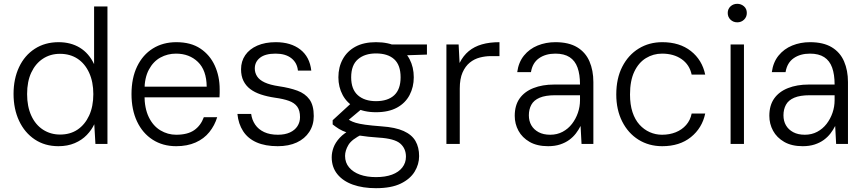

<svg xmlns="http://www.w3.org/2000/svg" viewBox="-20 -754 4532 1006"><path d="M286 12Q215 12 162 -23.5Q109 -59 80 -121Q51 -183 51 -262Q51 -341 80 -402.5Q109 -464 162.5 -498.5Q216 -533 287 -533Q351 -533 398.5 -504Q446 -475 473 -418V-720H543V0H480L474 -103Q460 -73 434.5 -46.5Q409 -20 371.5 -4Q334 12 286 12ZM295 -49Q348 -49 386.5 -75Q425 -101 447 -148.5Q469 -196 469 -261Q469 -325 447 -373Q425 -421 386 -446.5Q347 -472 294 -472Q244 -472 205 -446.5Q166 -421 144 -374Q122 -327 122 -261Q122 -196 144 -148Q166 -100 205.5 -74.5Q245 -49 295 -49Z M903 12Q833 12 780 -22Q727 -56 698 -117.5Q669 -179 669 -261Q669 -345 698.5 -406Q728 -467 781 -500Q834 -533 904 -533Q980 -533 1030 -499.5Q1080 -466 1105.5 -410Q1131 -354 1131 -286Q1131 -277 1131 -267Q1131 -257 1130 -244H720V-300H1063Q1062 -386 1017 -429.5Q972 -473 902 -473Q858 -473 820.5 -452.5Q783 -432 760 -389Q737 -346 737 -281V-256Q737 -187 759.5 -140.5Q782 -94 820.5 -71Q859 -48 903 -48Q963 -48 997.5 -72Q1032 -96 1048 -140H1118Q1105 -97 1077 -62Q1049 -27 1005 -7.5Q961 12 903 12Z M1435 12Q1370 12 1324.5 -8Q1279 -28 1254 -66.5Q1229 -105 1224 -157H1296Q1300 -126 1317 -101Q1334 -76 1364 -62Q1394 -48 1436 -48Q1473 -48 1499 -60Q1525 -72 1538.5 -93Q1552 -114 1552 -140Q1552 -175 1537.5 -195Q1523 -215 1494 -225.5Q1465 -236 1421 -242Q1380 -248 1347 -259Q1314 -270 1291 -287.5Q1268 -305 1255.5 -330.5Q1243 -356 1243 -391Q1243 -433 1265 -465Q1287 -497 1328 -515Q1369 -533 1425 -533Q1504 -533 1553.5 -494.5Q1603 -456 1611 -384H1541Q1537 -425 1506.5 -449Q1476 -473 1424 -473Q1370 -473 1342.5 -451.5Q1315 -430 1315 -395Q1315 -373 1327 -354Q1339 -335 1367 -322Q1395 -309 1442 -302Q1497 -294 1538 -279Q1579 -264 1601.5 -233Q1624 -202 1624 -146Q1624 -99 1600.5 -63Q1577 -27 1535 -7.5Q1493 12 1435 12Z M1950 232Q1881 232 1829 213.5Q1777 195 1747.5 158.5Q1718 122 1718 70Q1718 45 1727.5 19Q1737 -7 1760 -32Q1783 -57 1825 -79L1879 -51Q1823 -24 1805.5 5.5Q1788 35 1788 63Q1788 98 1809 123Q1830 148 1866 161Q1902 174 1950 174Q1999 174 2034 161Q2069 148 2088 123.5Q2107 99 2107 67Q2107 24 2077 -2Q2047 -28 1964 -33Q1905 -37 1865.5 -43.5Q1826 -50 1799.5 -59Q1773 -68 1755.5 -79Q1738 -90 1723 -102V-124L1821 -214L1887 -193L1783 -106L1791 -137Q1803 -129 1814.5 -122.5Q1826 -116 1844 -110.5Q1862 -105 1894 -100.5Q1926 -96 1979 -92Q2052 -87 2095 -67.5Q2138 -48 2157 -15Q2176 18 2176 64Q2176 107 2152.5 145.5Q2129 184 2079.5 208Q2030 232 1950 232ZM1950 -166Q1886 -166 1842 -190Q1798 -214 1775.5 -256Q1753 -298 1753 -349Q1753 -402 1776 -444Q1799 -486 1842.5 -509.5Q1886 -533 1950 -533Q2016 -533 2060 -509.5Q2104 -486 2126 -444Q2148 -402 2148 -349Q2148 -298 2126 -256Q2104 -214 2060 -190Q2016 -166 1950 -166ZM1950 -224Q2012 -224 2045.5 -255Q2079 -286 2079 -349Q2079 -413 2045.5 -443.5Q2012 -474 1950 -474Q1891 -474 1855.5 -443.5Q1820 -413 1820 -349Q1820 -286 1855 -255Q1890 -224 1950 -224ZM2038 -462 2016 -521H2217V-468Z M2319 0V-521H2383L2388 -424Q2407 -462 2436 -486Q2465 -510 2505 -521.5Q2545 -533 2597 -533V-460H2551Q2523 -460 2494 -452.5Q2465 -445 2441.5 -426Q2418 -407 2403.5 -374Q2389 -341 2389 -290V0Z M2852 12Q2794 12 2755 -10.5Q2716 -33 2696.5 -69Q2677 -105 2677 -147Q2677 -202 2702.5 -238Q2728 -274 2775 -292.5Q2822 -311 2883 -311H3019Q3019 -364 3006 -400Q2993 -436 2964.5 -454.5Q2936 -473 2890 -473Q2839 -473 2804.5 -449Q2770 -425 2762 -376H2690Q2697 -428 2725.5 -463Q2754 -498 2797 -515.5Q2840 -533 2890 -533Q2960 -533 3004 -506.5Q3048 -480 3068.5 -432.5Q3089 -385 3089 -324V0H3027L3022 -94Q3012 -74 2997.5 -55Q2983 -36 2962.5 -21Q2942 -6 2914.5 3Q2887 12 2852 12ZM2863 -48Q2899 -48 2928 -63.5Q2957 -79 2977 -105Q2997 -131 3008 -163Q3019 -195 3019 -229V-255H2889Q2838 -255 2807.5 -242Q2777 -229 2764 -205Q2751 -181 2751 -150Q2751 -120 2764 -97.5Q2777 -75 2802 -61.5Q2827 -48 2863 -48Z M3450 12Q3380 12 3325.5 -22Q3271 -56 3240 -117.5Q3209 -179 3209 -259Q3209 -343 3240.5 -404.5Q3272 -466 3326.5 -499.5Q3381 -533 3450 -533Q3541 -533 3600 -486.5Q3659 -440 3675 -363H3604Q3593 -415 3551.5 -444Q3510 -473 3449 -473Q3403 -473 3364.5 -449.5Q3326 -426 3303.5 -378.5Q3281 -331 3281 -259Q3281 -206 3294 -166.5Q3307 -127 3330.5 -101Q3354 -75 3384.5 -61.5Q3415 -48 3449 -48Q3488 -48 3520.5 -61Q3553 -74 3575 -99Q3597 -124 3604 -159H3675Q3659 -83 3600 -35.5Q3541 12 3450 12Z M3808 0V-521H3878V0ZM3843 -637Q3822 -637 3807.5 -651Q3793 -665 3793 -686Q3793 -707 3807.5 -720.5Q3822 -734 3843 -734Q3863 -734 3878 -721Q3893 -708 3893 -686Q3893 -665 3878.5 -651Q3864 -637 3843 -637Z M4186 12Q4128 12 4089 -10.5Q4050 -33 4030.5 -69Q4011 -105 4011 -147Q4011 -202 4036.5 -238Q4062 -274 4109 -292.5Q4156 -311 4217 -311H4353Q4353 -364 4340 -400Q4327 -436 4298.5 -454.5Q4270 -473 4224 -473Q4173 -473 4138.5 -449Q4104 -425 4096 -376H4024Q4031 -428 4059.5 -463Q4088 -498 4131 -515.5Q4174 -533 4224 -533Q4294 -533 4338 -506.5Q4382 -480 4402.5 -432.5Q4423 -385 4423 -324V0H4361L4356 -94Q4346 -74 4331.5 -55Q4317 -36 4296.5 -21Q4276 -6 4248.5 3Q4221 12 4186 12ZM4197 -48Q4233 -48 4262 -63.5Q4291 -79 4311 -105Q4331 -131 4342 -163Q4353 -195 4353 -229V-255H4223Q4172 -255 4141.5 -242Q4111 -229 4098 -205Q4085 -181 4085 -150Q4085 -120 4098 -97.5Q4111 -75 4136 -61.5Q4161 -48 4197 -48Z"/></svg>

Font: DM Sans 10pt Light
Style: Regular
Weight: 300
Version: Version 4.004;gftools[0.9.30]